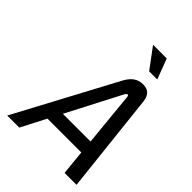

<svg xmlns="http://www.w3.org/2000/svg" viewBox="-252 -992 1103 1103"><g transform="rotate(45 300.0 -440.0)"><path d="M345 -612 18 0H116L194 -151H469L484 0H581L514 -612C508 -658 485 -679 444 -679C395 -679 367 -651 345 -612ZM237 -233 407 -561C414 -572 418 -575 422 -575C427 -575 429 -570 430 -561L462 -233ZM323 -880 415 -756H481L434 -880Z"/></g></svg>

Font: LT Wave Mono
Style: Italic
Weight: 400
Designer: Daniel Lyons
Version: Version 2.5 (Glyphs App)